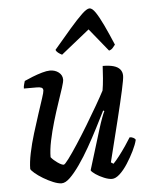

<svg xmlns="http://www.w3.org/2000/svg" viewBox="-54 -802 662 847"><g transform="rotate(-5 277.5 -379.0)"><path d="M185 0Q170 0 148 -9Q126 -18 104.5 -31Q83 -44 68.5 -56.5Q54 -69 52 -75Q52 -104 60.5 -145Q69 -186 82.5 -230Q96 -274 109 -313.5Q122 -353 131 -380.5Q140 -408 140 -415Q140 -425 132.5 -428Q125 -431 113 -431H55Q55 -441 58 -450.5Q61 -460 62 -464Q77 -471 98.5 -479.5Q120 -488 141 -494Q162 -500 176 -500Q199 -500 215 -487.5Q231 -475 231 -455Q231 -446 222.5 -419.5Q214 -393 201 -355Q188 -317 175.5 -274.5Q163 -232 154.5 -191.5Q146 -151 146 -119Q156 -106 174 -93.5Q192 -81 201 -81Q206 -81 223.5 -104.5Q241 -128 265.5 -165.5Q290 -203 316 -246Q342 -289 364.5 -328Q387 -367 400 -392Q404 -415 406.5 -445.5Q409 -476 410 -500Q439 -500 458 -494.5Q477 -489 486.5 -477.5Q496 -466 496 -449Q496 -435 485 -385Q474 -335 454.5 -256Q435 -177 409 -73L420 -66Q431 -77 446.5 -97Q462 -117 477 -139Q492 -161 501 -176Q510 -176 517.5 -172Q525 -168 527 -163Q522 -142 508.5 -114.5Q495 -87 478 -60.5Q461 -34 442.5 -17Q424 0 408 0Q393 0 372.5 -8.5Q352 -17 336 -28Q320 -39 317 -46L372 -225Q380 -251 388 -272.5Q396 -294 400 -301L395 -304Q378 -270 357 -229Q336 -188 313 -147.5Q290 -107 266.5 -73.5Q243 -40 222.5 -20Q202 0 185 0ZM236 -565Q226 -570 218.5 -576Q211 -582 209 -589Q251 -639 284 -677Q317 -715 339.5 -736.5Q362 -758 374 -758Q386 -758 400.5 -736.5Q415 -715 433 -677Q451 -639 472 -589Q468 -584 461.5 -576Q455 -568 444 -565L362 -666Z"/></g></svg>

Font: Texturina Medium
Style: Italic
Weight: 500
Italic angle: -11°
Designer: Guillermo Torres Carreño
Foundry: Omnibus-Type
Version: Version 1.002